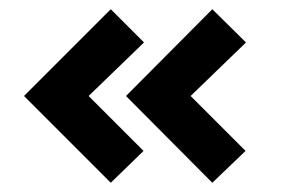

<svg xmlns="http://www.w3.org/2000/svg" viewBox="-20 -476 608 416"><path d="M393 -268 512 -149 440 -80 253 -268 440 -456 513 -384ZM172 -268 291 -149 220 -80 32 -268 220 -456 292 -384Z"/></svg>

Font: Advent Pro Black
Style: Regular
Weight: 900
Version: Version 3.000